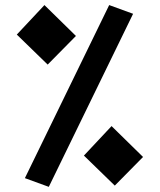

<svg xmlns="http://www.w3.org/2000/svg" viewBox="-20 -723 626 753"><path d="M171.4 9.8 77.6 -24.4 408.2 -703.1 502 -668.9ZM430.2 4.9 309.1 -112.8 417.5 -228.5 541 -107.4ZM167 -469.7 45.9 -587.4 154.3 -703.1 277.8 -582Z"/></svg>

Font: Cascadia Code SemiBold
Style: Regular
Weight: 600
Monospace: yes
Designer: Aaron Bell
Foundry: Saja Typeworks
Version: Version 2404.023; ttfautohint (v1.8.4)